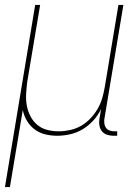

<svg xmlns="http://www.w3.org/2000/svg" viewBox="-40 -540 560 775"><path d="M-20 215 102 -520H122L70 -210Q67 -186 65.5 -162Q64 -138 68 -115Q72 -92 82.5 -71.5Q93 -51 110 -36.5Q127 -22 149.5 -16Q172 -10 197 -10Q219 -10 242.5 -15Q266 -20 287 -32Q308 -44 325 -62Q342 -80 354 -100.5Q366 -121 372.5 -143.5Q379 -166 383 -189L438 -520H458L381 -58Q380 -49 381.5 -39.5Q383 -30 388.5 -23Q394 -16 403 -13Q412 -10 421 -10H433V8H418Q405 8 392.5 4Q380 0 372 -9.5Q364 -19 361.5 -32Q359 -45 361 -58L368 -100Q356 -75 337 -54Q318 -33 294 -18.5Q270 -4 243 2Q216 8 191 8Q165 8 141.5 2Q118 -4 99.5 -18Q81 -32 69 -52Q57 -72 52 -96L0 215Z"/></svg>

Font: Iosevka Curly Thin
Style: Italic
Weight: 100
Italic angle: -9°
Monospace: yes
Designer: Belleve Invis
Foundry: Belleve Invis
Version: Version 22.1.2; ttfautohint (v1.8.4)